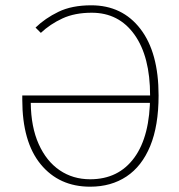

<svg xmlns="http://www.w3.org/2000/svg" viewBox="-20 -692 674 724"><path d="M320 12Q203 12 133.5 -72.5Q64 -157 64 -316Q64 -320 64 -324Q64 -328 64 -332H550V-304H96Q97 -213 126 -148.5Q155 -84 205 -50Q255 -16 320 -16Q427 -16 486.5 -97.5Q546 -179 546 -332Q546 -479 487 -561.5Q428 -644 326 -644Q262 -644 215.5 -622.5Q169 -601 134 -568L114 -588Q150 -623 200.5 -647.5Q251 -672 324 -672Q441 -672 509.5 -583Q578 -494 578 -332Q578 -218 546.5 -141.5Q515 -65 457 -26.5Q399 12 320 12Z"/></svg>

Font: Source Sans 3
Style: Regular
Weight: 200
Designer: Paul D. Hunt
Foundry: Adobe
Version: Version 3.046;hotconv 1.0.118;makeotfexe 2.5.65603